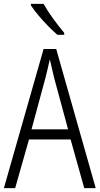

<svg xmlns="http://www.w3.org/2000/svg" viewBox="-20 -967 512 987"><path d="M413 0 343 -250H129L58 0H0L204 -715H269L472 0ZM258 -568Q253 -591 247 -615.5Q241 -640 236 -662Q231 -639 225.5 -615.5Q220 -592 214 -568L142 -302H330ZM204 -947Q224 -911 254 -870Q284 -829 310 -798V-788H275Q253 -807 227 -833.5Q201 -860 177.5 -888Q154 -916 139 -939V-947Z"/></svg>

Font: Noto Sans Ethiopic Condensed Light
Style: Regular
Weight: 300
Width: 3
Designer: Monotype Design Team
Foundry: Monotype Imaging Inc.
Version: Version 2.102; ttfautohint (v1.8.4.7-5d5b)